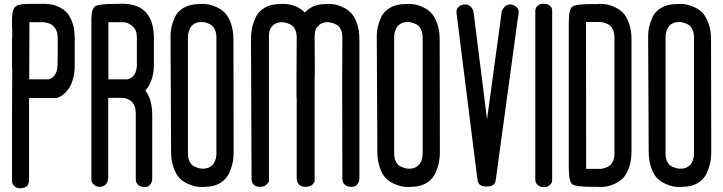

<svg xmlns="http://www.w3.org/2000/svg" viewBox="-20 -815 3910 1038"><path d="M384 -466Q384 -454 383.5 -440Q383 -426 378 -402Q373 -378 364 -358Q355 -338 337 -318Q319 -298 295 -288Q287 -285 283 -285H137V101V106V127V162Q137 163 137 166Q137 169 134.5 176Q132 183 128 188.5Q124 194 113.5 198.5Q103 203 89 203Q87 203 84 203Q81 203 73.5 200.5Q66 198 60.5 194Q55 190 50 182Q45 174 45 162V128V115V102V-178V-182L46 -446H45V-584Q44 -596 46 -613Q46 -632 46 -659Q45 -663 45 -663V-715Q46 -728 46.5 -737Q47 -746 50 -754Q53 -762 54.5 -767.5Q56 -773 62 -777.5Q68 -782 71.5 -784.5Q75 -787 86 -789.5Q97 -792 103.5 -792.5Q110 -793 126.5 -793.5Q143 -794 153.5 -794Q164 -794 186 -794Q189 -794 191 -794Q193 -794 195.5 -794Q198 -794 200 -794Q211 -795 227 -794Q245 -793 262 -790Q279 -787 301.5 -776Q324 -765 340.5 -747.5Q357 -730 369.5 -698Q382 -666 383 -624Q384 -616 384 -608V-601V-602V-594V-593V-591V-480Q384 -475 384 -466ZM291 -463 292 -542V-602Q292 -622 289 -639Q288 -640 288 -640Q284 -656 274.5 -667.5Q265 -679 255.5 -684Q246 -689 234.5 -691.5Q223 -694 218.5 -694.5Q214 -695 211 -695Q209 -695 207 -695H139L138 -386H196H242Q289 -399 291 -463ZM291 -463ZM291 -463Z M670 -386Q720 -400 720 -467V-472V-611Q720 -623 719 -628Q719 -630 718 -634Q717 -638 717 -640Q711 -663 692.5 -676.5Q674 -690 662 -692.5Q650 -695 640 -695H639H566V-614V-386H624ZM628 -794Q630 -794 633.5 -794.5Q637 -795 639 -795Q812 -795 812 -608V-602V-601V-602V-601V-480V-469Q812 -376 766 -326Q803 -277 803 -192V148Q803 168 794.5 179.5Q786 191 778.5 193.5Q771 196 763 196H761Q740 196 728 185Q716 174 715 163L714 152V-202Q714 -277 645 -286H565V146Q562 195 517 195Q512 195 505 193.5Q498 192 486 182Q474 172 474 154V144V-182V-460V-472V-460V-472V-565V-659V-663V-715Q475 -771 496.5 -782.5Q518 -794 603 -794Z M902 -614V-623Q902 -644 906.5 -666Q911 -688 924.5 -720Q938 -752 972.5 -772.5Q1007 -793 1058 -793Q1064 -794 1073 -794Q1090 -794 1107.5 -791Q1125 -788 1151 -776.5Q1177 -765 1195.5 -746Q1214 -727 1228 -689.5Q1242 -652 1242 -602L1243 -75V2V13Q1243 36 1238.5 60.5Q1234 85 1220 118.5Q1206 152 1172 173.5Q1138 195 1088 195Q1082 196 1073 196Q1056 196 1038.5 193Q1021 190 995 178.5Q969 167 950.5 148Q932 129 918.5 91.5Q905 54 905 4ZM1077 97Q1099 97 1114.5 88Q1130 79 1137 66.5Q1144 54 1147 41Q1150 28 1150 19V10V-75V-612Q1150 -640 1139.5 -659Q1129 -678 1113 -685Q1097 -692 1087.5 -694Q1078 -696 1070 -696H1069Q1047 -696 1031.5 -687Q1016 -678 1009 -665Q1002 -652 999 -639Q996 -626 996 -617V-608V-202V14Q996 42 1006 60.5Q1016 79 1032.5 86Q1049 93 1058.5 95Q1068 97 1076 97Z M1632 195H1631Q1610 195 1598.5 184Q1587 173 1586 162L1584 151V-287H1583V-405L1584 -612Q1584 -640 1574 -658.5Q1564 -677 1547.5 -684Q1531 -691 1521.5 -693Q1512 -695 1504 -695H1503Q1475 -695 1458 -679.5Q1441 -664 1437.5 -649Q1434 -634 1434 -618V-608V-405V-256V151Q1435 156 1434 163.5Q1433 171 1421 183Q1409 195 1385 195H1384Q1377 195 1369 193.5Q1361 192 1350.5 182Q1340 172 1340 154V144L1337 -600V-611Q1337 -634 1341.5 -658.5Q1346 -683 1360 -716.5Q1374 -750 1408 -771.5Q1442 -793 1492 -793Q1498 -794 1507 -794Q1582 -794 1628 -747Q1669 -793 1740 -793Q1746 -794 1755 -794Q1772 -794 1789.5 -791Q1807 -788 1832.5 -776.5Q1858 -765 1877 -746Q1896 -727 1909.5 -689.5Q1923 -652 1923 -602V147Q1923 167 1914 178.5Q1905 190 1897.5 192.5Q1890 195 1882 195H1879Q1857 195 1845 184Q1833 173 1832 162L1831 151L1830 -287V-405L1831 -612Q1831 -640 1821 -658.5Q1811 -677 1794.5 -684Q1778 -691 1768.5 -693Q1759 -695 1751 -695H1750Q1722 -695 1705 -679.5Q1688 -664 1684.5 -649Q1681 -634 1681 -618V-608L1682 -405H1681V-256V151Q1682 155 1681.5 161.5Q1681 168 1671.5 180Q1662 192 1642 194Q1636 195 1632 195Z M2017 -614V-623Q2017 -644 2021.5 -666Q2026 -688 2039.5 -720Q2053 -752 2087.5 -772.5Q2122 -793 2173 -793Q2179 -794 2188 -794Q2205 -794 2222.5 -791Q2240 -788 2266 -776.5Q2292 -765 2310.5 -746Q2329 -727 2343 -689.5Q2357 -652 2357 -602L2358 -75V2V13Q2358 36 2353.5 60.5Q2349 85 2335 118.5Q2321 152 2287 173.5Q2253 195 2203 195Q2197 196 2188 196Q2171 196 2153.5 193Q2136 190 2110 178.5Q2084 167 2065.5 148Q2047 129 2033.5 91.5Q2020 54 2020 4ZM2192 97Q2214 97 2229.5 88Q2245 79 2252 66.5Q2259 54 2262 41Q2265 28 2265 19V10V-75V-612Q2265 -640 2254.5 -659Q2244 -678 2228 -685Q2212 -692 2202.5 -694Q2193 -696 2185 -696H2184Q2162 -696 2146.5 -687Q2131 -678 2124 -665Q2117 -652 2114 -639Q2111 -626 2111 -617V-608V-202V14Q2111 42 2121 60.5Q2131 79 2147.5 86Q2164 93 2173.5 95Q2183 97 2191 97Z M2746 -790Q2750 -789 2756.5 -787Q2763 -785 2773.5 -775Q2784 -765 2784 -750V-743Q2783 -734 2780.5 -719Q2778 -704 2777 -697Q2758 -561 2721 -287Q2684 -13 2665 123L2660 158Q2656 193 2615 193H2613H2610H2606Q2566 193 2562 158Q2561 152 2559 140.5Q2557 129 2557 123Q2540 -14 2505.5 -287.5Q2471 -561 2454 -698L2448 -745V-751Q2448 -766 2457.5 -776Q2467 -786 2477 -788L2486 -791H2494Q2513 -791 2525 -778.5Q2537 -766 2539 -754L2541 -742Q2542 -735 2544 -719.5Q2546 -704 2547 -696L2552 -655L2613 -170Q2625 -258 2649 -433.5Q2673 -609 2685 -696V-700L2691 -741Q2691 -747 2693 -755Q2695 -763 2707 -777Q2719 -791 2738 -791Q2739 -791 2741.5 -790.5Q2744 -790 2746 -790Z M2874 -693V-707V-719V-754Q2874 -772 2884.5 -782Q2895 -792 2906 -794L2917 -795Q2940 -795 2952 -784.5Q2964 -774 2965 -763V-752V-719V-698V-693V-652V54V95V99V121V155Q2965 160 2964.5 167Q2964 174 2952 185.5Q2940 197 2917 197Q2912 197 2905 195.5Q2898 194 2886 184Q2874 174 2874 156V121Z M3055 2V-600V-690Q3055 -764 3073.5 -778.5Q3092 -793 3180 -793H3211Q3217 -794 3226 -794Q3243 -794 3260.5 -791Q3278 -788 3303.5 -776.5Q3329 -765 3348 -746Q3367 -727 3380.5 -689.5Q3394 -652 3394 -602V4Q3394 54 3380.5 91.5Q3367 129 3348 148Q3329 167 3303.5 178.5Q3278 190 3260.5 193Q3243 196 3226 196L3211 195H3180Q3092 195 3073.5 180.5Q3055 166 3055 92ZM3148 -696 3149 98H3221H3222Q3230 98 3239.5 96Q3249 94 3265 87Q3281 80 3291.5 61Q3302 42 3302 14V-369V-390V-612Q3302 -640 3291.5 -659Q3281 -678 3265 -685Q3249 -692 3239.5 -694Q3230 -696 3222 -696H3221Z M3484 -614V-623Q3484 -644 3488.5 -666Q3493 -688 3506.5 -720Q3520 -752 3554.5 -772.5Q3589 -793 3640 -793Q3646 -794 3655 -794Q3672 -794 3689.5 -791Q3707 -788 3733 -776.5Q3759 -765 3777.5 -746Q3796 -727 3810 -689.5Q3824 -652 3824 -602L3825 -75V2V13Q3825 36 3820.5 60.5Q3816 85 3802 118.5Q3788 152 3754 173.5Q3720 195 3670 195Q3664 196 3655 196Q3638 196 3620.5 193Q3603 190 3577 178.5Q3551 167 3532.5 148Q3514 129 3500.5 91.5Q3487 54 3487 4ZM3659 97Q3681 97 3696.5 88Q3712 79 3719 66.5Q3726 54 3729 41Q3732 28 3732 19V10V-75V-612Q3732 -640 3721.5 -659Q3711 -678 3695 -685Q3679 -692 3669.5 -694Q3660 -696 3652 -696H3651Q3629 -696 3613.5 -687Q3598 -678 3591 -665Q3584 -652 3581 -639Q3578 -626 3578 -617V-608V-202V14Q3578 42 3588 60.5Q3598 79 3614.5 86Q3631 93 3640.5 95Q3650 97 3658 97Z"/></svg>

Font: Soda Fountain
Style: Regular
Weight: 400
Version: Version 1.0